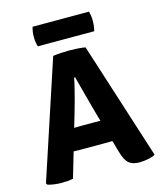

<svg xmlns="http://www.w3.org/2000/svg" viewBox="-127 -960 892 1061"><g transform="rotate(-15 319.0 -429.5)"><path d="M229.5 -683Q248.5 -686 275.2 -687.5Q302 -689 322 -689Q341 -689 368.2 -687.5Q395.5 -686 414.5 -682L629.5 -10.5Q613 -1 586.8 4Q560.5 9 538 9Q500 9 478.5 -8.8Q457 -26.5 442.5 -78L371 -331.5Q359.5 -373.5 344.2 -430.5Q329 -487.5 316 -537H310Q305 -509.5 296.5 -475.5Q288 -441.5 278.8 -407.8Q269.5 -374 261.5 -346.5L159.5 1Q144.5 4.5 127.5 5.8Q110.5 7 91.5 7Q73.5 7 50.8 4Q28 1 14.5 -4L8.5 -12.5ZM241.5 -143Q234.5 -143 225.2 -143.2Q216 -143.5 207 -143.8Q198 -144 190.5 -144H106.5L155 -268.5H229Q236 -268.5 245 -268.8Q254 -269 263 -269.2Q272 -269.5 279 -269.5H352Q359.5 -269.5 368.2 -269.2Q377 -269 386.2 -268.8Q395.5 -268.5 402.5 -268.5H479L519.5 -144H435Q428 -144 418.8 -143.8Q409.5 -143.5 400.2 -143.2Q391 -143 384 -143ZM161 -756Q153 -782.5 153 -812Q153 -840 161 -868H484Q488 -852.5 489.5 -841.5Q491 -830.5 491 -813.5Q491 -784 484 -756Z"/></g></svg>

Font: Signika
Style: Bold
Weight: 700
Designer: Anna Giedry
Foundry: Anna Giedry
Version: Version 2.001